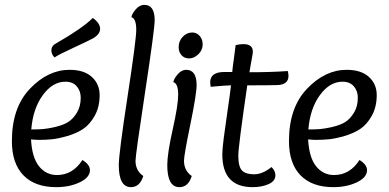

<svg xmlns="http://www.w3.org/2000/svg" viewBox="-20 -762 1604 792"><path d="M320 -102Q351 -83 351 -60Q351 -30 309 -10Q267 10 212 10Q124 10 76.5 -39Q29 -88 29 -180Q29 -318 103.5 -396Q178 -474 267 -474Q327 -474 359 -444.5Q391 -415 391 -370Q391 -321 371 -285Q351 -249 323.5 -230.5Q296 -212 258 -201Q220 -190 194 -187.5Q168 -185 141 -185Q128 -185 108 -187Q112 -112 141 -76Q170 -40 215 -40Q280 -40 320 -102ZM313 -359Q313 -387 296.5 -406Q280 -425 250 -425Q197 -425 156.5 -369.5Q116 -314 109 -228Q137 -228 156.5 -229.5Q176 -231 208.5 -238.5Q241 -246 261 -258.5Q281 -271 297 -297Q313 -323 313 -359ZM364 -604Q342 -592 281 -564Q220 -536 205 -525Q192 -538 192 -554Q192 -574 213 -584Q318 -644 363 -688Q393 -666 393 -643Q393 -621 364 -604Z M575 -742Q618 -742 618 -679Q618 -642 578.5 -382Q539 -122 539 -99Q539 -58 571 -36Q557 10 520 10Q470 10 470 -81Q470 -128 506 -363Q542 -598 542 -639Q542 -686 522 -691Q524 -705 540 -723.5Q556 -742 575 -742Z M760 -521Q741 -521 729 -534Q717 -547 717 -568Q717 -593 734 -610.5Q751 -628 773 -628Q791 -628 803.5 -614Q816 -600 816 -579Q816 -555 798 -538Q780 -521 760 -521ZM748 -474Q791 -474 791 -411Q791 -374 765 -248Q739 -122 739 -99Q739 -58 771 -36Q757 10 720 10Q670 10 670 -81Q670 -128 692.5 -228.5Q715 -329 715 -371Q715 -418 695 -423Q697 -437 713 -455.5Q729 -474 748 -474Z M905 -465H938Q939 -479 945 -521.5Q951 -564 952 -576Q970 -580 984 -580Q1023 -580 1023 -549Q1023 -543 1020 -527Q1017 -511 1013.5 -491Q1010 -471 1009 -464Q1099 -464 1167 -469Q1170 -458 1170 -449Q1170 -412 1122 -411Q1090 -410 1000 -410Q963 -157 963 -120Q963 -74 978.5 -58.5Q994 -43 1028 -43Q1063 -43 1100 -73Q1116 -57 1116 -39Q1116 -15 1088 -2.5Q1060 10 1022 10Q897 10 897 -125Q897 -147 903 -193Q909 -239 919 -307.5Q929 -376 933 -410Q915 -410 849 -404Q847 -418 847 -422Q847 -465 905 -465Z M1463 -102Q1494 -83 1494 -60Q1494 -30 1452 -10Q1410 10 1355 10Q1267 10 1219.5 -39Q1172 -88 1172 -180Q1172 -318 1246.5 -396Q1321 -474 1410 -474Q1470 -474 1502 -444.5Q1534 -415 1534 -370Q1534 -321 1514 -285Q1494 -249 1466.5 -230.5Q1439 -212 1401 -201Q1363 -190 1337 -187.5Q1311 -185 1284 -185Q1271 -185 1251 -187Q1255 -112 1284 -76Q1313 -40 1358 -40Q1423 -40 1463 -102ZM1456 -359Q1456 -387 1439.5 -406Q1423 -425 1393 -425Q1340 -425 1299.5 -369.5Q1259 -314 1252 -228Q1280 -228 1299.5 -229.5Q1319 -231 1351.5 -238.5Q1384 -246 1404 -258.5Q1424 -271 1440 -297Q1456 -323 1456 -359Z"/></svg>

Font: Overlock
Style: Italic
Weight: 400
Designer: Dario Muhafara
Foundry: Dario Manuel Muhafara
Version: Version 1.002